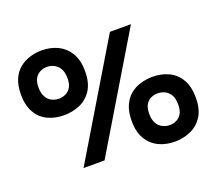

<svg xmlns="http://www.w3.org/2000/svg" viewBox="-121 -861 1203 1065"><g transform="rotate(-20 480.0 -328.5)"><path d="M214 -312Q161 -312 118 -332.5Q75 -353 51 -395.5Q27 -438 27 -501Q27 -554 43 -591Q59 -628 86.5 -650Q114 -672 148 -682.5Q182 -693 217 -693Q271 -693 313.5 -672Q356 -651 381 -609Q406 -567 406 -503Q406 -433 378 -390.5Q350 -348 306 -330Q262 -312 214 -312ZM219 -408Q239 -408 258 -417Q277 -426 289 -445.5Q301 -465 301 -499Q301 -535 288 -556.5Q275 -578 255 -587.5Q235 -597 214 -597Q193 -597 174 -587.5Q155 -578 143.5 -558.5Q132 -539 132 -505Q132 -471 144.5 -449Q157 -427 177 -417.5Q197 -408 219 -408ZM742 36Q688 36 645.5 15Q603 -6 578.5 -48Q554 -90 554 -153Q554 -206 570 -243Q586 -280 613.5 -302.5Q641 -325 675.5 -335Q710 -345 745 -345Q799 -345 841.5 -324.5Q884 -304 908.5 -261.5Q933 -219 933 -155Q933 -85 905 -43Q877 -1 833 17.5Q789 36 742 36ZM746 -60Q767 -60 785.5 -69Q804 -78 816 -97.5Q828 -117 828 -151Q828 -188 815.5 -209Q803 -230 783 -239.5Q763 -249 741 -249Q720 -249 701 -240Q682 -231 670.5 -211Q659 -191 659 -157Q659 -123 671.5 -101.5Q684 -80 704.5 -70Q725 -60 746 -60ZM214 0 610 -660H734L338 0Z"/></g></svg>

Font: Bricolage Grotesque 18pt SemiBold
Style: Regular
Weight: 600
Version: Version 1.001;gftools[0.9.33.dev8+g029e19f]